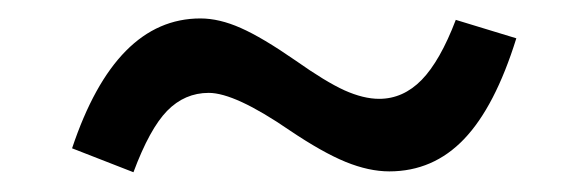

<svg xmlns="http://www.w3.org/2000/svg" viewBox="-20 -438 622 203"><path d="M56.2 -281.2Q102.1 -418.5 191.9 -418.5Q211.9 -418.5 234.6 -408.4Q257.3 -398.4 292.5 -374Q324.2 -351.6 344.2 -342.5Q364.3 -333.5 380.9 -333.5Q406.2 -333.5 425.8 -353.5Q445.3 -373.5 461.9 -417L525.9 -397.5Q503.4 -325.2 470.7 -291Q438 -256.8 391.6 -256.8Q370.1 -256.8 345.5 -266.8Q320.8 -276.9 286.1 -300.3Q228.5 -339.8 200.7 -339.8Q175.3 -339.8 156.7 -320.8Q138.2 -301.8 121.1 -255.9Z"/></svg>

Font: Estedad-FD Medium
Style: Regular
Weight: 500
Designer: Amin Abedi
Version: Version 7.3